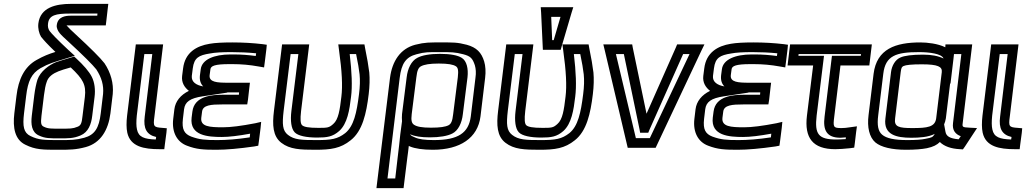

<svg xmlns="http://www.w3.org/2000/svg" viewBox="-20 -738 5296 991"><path d="M339 -607H501H526L529 -632L536 -693L539 -718H514H346C269 -718 188 -700 178 -617C175 -592 181 -566 193 -546H194C202 -535 225 -509 266 -470C231 -459 205 -449 168 -428C106 -393 75 -329 65 -243L54 -153C45 -78 57 -17 111 9C163 35 202 35 279 35C340 35 371 35 423 21C499 0 539 -66 550 -153L562 -253V-254C567 -307 552 -363 519 -412L518 -413C498 -439 448 -489 371 -560C349 -580 335 -594 328 -602C325 -605 324 -607 323 -607C325 -607 330 -607 339 -607ZM345 -657C318 -657 278 -652 273 -608C271 -595 278 -579 288 -567C296 -557 312 -542 334 -522C411 -451 458 -404 477 -380C505 -337 516 -297 512 -253L500 -153C491 -77 469 -42 415 -27C371 -15 346 -15 285 -15C208 -15 180 -15 137 -36C102 -53 96 -86 104 -153L115 -243C124 -320 143 -359 189 -386C233 -411 258 -417 320 -436L366 -450L334 -479C276 -533 245 -566 236 -578C228 -590 226 -601 228 -617C233 -660 269 -668 340 -668H483L482 -657H345ZM406 -140C402 -103 398 -91 381 -84C355 -73 340 -74 292 -74C244 -74 229 -73 206 -84C191 -91 190 -103 194 -140L207 -247C211 -277 215 -299 221 -315C229 -342 254 -359 282 -370C296 -376 317 -382 345 -390C377 -360 398 -336 408 -315C419 -293 422 -269 418 -237L406 -140ZM456 -140 468 -237C473 -276 468 -313 454 -341C440 -369 411 -402 373 -437L363 -446L350 -442C315 -432 287 -423 269 -417C234 -403 188 -370 173 -326C167 -306 161 -279 157 -247L144 -140C139 -97 143 -56 180 -39C213 -23 239 -24 286 -24C333 -24 358 -23 396 -39C436 -56 451 -97 456 -140Z M777 -136 819 -484 822 -509H797H706H681L678 -484L636 -141C632 -107 632 -76 637 -53C653 19 723 32 803 32H828L831 7L839 -53L841 -76L818 -78C773 -81 770 -85 777 -136ZM727 -136C719 -75 737 -42 786 -31L784 -18C725 -20 695 -30 687 -70C683 -88 683 -110 686 -141L725 -459H766L727 -136Z M1019 -131 1023 -162C1027 -196 1070 -199 1126 -199H1231H1256L1260 -224L1267 -286L1270 -311H1245H1157C1099 -311 1058 -314 1062 -350L1066 -380C1068 -398 1089 -407 1164 -407H1180C1226 -407 1270 -403 1314 -395L1343 -390L1347 -420L1355 -485L1357 -507L1336 -510C1286 -516 1233 -519 1179 -519C1130 -519 1090 -517 1062 -512C994 -501 935 -467 925 -385L920 -346C916 -312 932 -287 955 -269C912 -248 885 -215 880 -174L874 -124C866 -55 894 -5 945 14C994 33 1030 35 1097 35C1149 35 1215 29 1292 18L1313 14L1316 -7L1325 -78L1328 -109L1298 -102C1225 -88 1171 -81 1131 -81C1062 -81 1013 -84 1019 -131ZM1029 -292C993 -298 967 -315 970 -346L975 -385C982 -440 1006 -453 1064 -462C1090 -467 1125 -469 1173 -469C1217 -469 1260 -467 1302 -463L1300 -449C1263 -454 1225 -457 1186 -457H1170C1085 -457 1022 -431 1016 -380L1012 -350C1009 -323 1016 -305 1029 -292ZM969 -131C958 -37 1054 -31 1125 -31C1162 -31 1211 -37 1271 -48L1269 -29C1203 -19 1148 -15 1103 -15C1038 -15 1011 -17 967 -33C931 -47 918 -70 924 -124L930 -174C935 -212 960 -231 1027 -241L1153 -260V-261H1214L1213 -249H1133C1074 -249 983 -243 973 -162L969 -131Z M1608 35C1688 35 1738 28 1790 -14C1851 -62 1871 -152 1883 -252C1888 -293 1889 -332 1886 -364C1882 -397 1875 -439 1864 -492L1861 -509H1842H1758H1726L1730 -478C1745 -372 1749 -294 1742 -239C1734 -171 1727 -121 1700 -98C1679 -79 1671 -78 1624 -78C1572 -78 1548 -83 1539 -92C1531 -100 1529 -121 1534 -165L1573 -484L1576 -509H1551H1461H1436L1433 -484L1394 -166C1385 -93 1388 -35 1432 -1C1476 33 1530 35 1608 35ZM1614 -15C1537 -15 1499 -16 1466 -42C1438 -64 1436 -97 1444 -166L1480 -459H1520L1484 -165C1478 -115 1483 -74 1501 -55C1518 -37 1561 -28 1617 -28C1668 -28 1697 -32 1731 -62C1773 -100 1784 -170 1792 -239C1799 -292 1796 -366 1785 -459H1818C1827 -416 1833 -381 1836 -354C1839 -324 1838 -291 1833 -252C1821 -155 1806 -87 1762 -51C1722 -20 1690 -15 1614 -15Z M2090 15C2092 16 2094 17 2096 18C2122 29 2163 35 2214 35C2355 35 2446 -26 2460 -137L2484 -336C2488 -368 2486 -398 2479 -421C2465 -467 2440 -493 2389 -507C2340 -520 2316 -519 2257 -519C2198 -519 2174 -520 2123 -507C2047 -487 2004 -423 1993 -336L1926 208L1923 233H1948H2038H2063L2066 208L2083 71C2085 61 2087 38 2090 15ZM2319 -149C2315 -112 2308 -99 2296 -92C2279 -83 2251 -79 2204 -79C2158 -79 2132 -84 2117 -94C2105 -102 2101 -116 2105 -149L2129 -339C2133 -375 2140 -389 2153 -396C2170 -405 2198 -410 2245 -410C2293 -410 2319 -405 2333 -396C2344 -389 2347 -375 2343 -339L2319 -149ZM2369 -149 2393 -339C2398 -384 2389 -423 2364 -439C2343 -453 2303 -460 2251 -460C2200 -460 2158 -453 2133 -439C2103 -423 2084 -384 2079 -339L2055 -149C2054 -136 2054 -124 2055 -112L2046 -44C2044 -23 2036 50 2033 71L2020 183H1980L2043 -336C2052 -410 2075 -444 2130 -458C2174 -470 2191 -469 2251 -469C2310 -469 2328 -469 2371 -458C2409 -448 2419 -437 2431 -401C2436 -383 2438 -363 2434 -336L2410 -137C2399 -52 2345 -15 2220 -15C2173 -15 2142 -19 2121 -29C2104 -36 2099 -40 2097 -45C2120 -34 2155 -29 2198 -29C2249 -29 2290 -36 2315 -49C2345 -64 2364 -103 2369 -149Z M2765 35C2845 35 2895 28 2947 -14C3008 -62 3028 -152 3040 -252C3045 -293 3046 -332 3043 -364C3039 -397 3032 -439 3021 -492L3018 -509H2999H2915H2883L2887 -478C2902 -372 2906 -294 2899 -239C2891 -171 2884 -121 2857 -98C2836 -79 2828 -78 2781 -78C2729 -78 2705 -83 2696 -92C2688 -100 2686 -121 2691 -165L2730 -484L2733 -509H2708H2618H2593L2590 -484L2551 -166C2542 -93 2545 -35 2589 -1C2633 33 2687 35 2765 35ZM2771 -15C2694 -15 2656 -16 2623 -42C2595 -64 2593 -97 2601 -166L2637 -459H2677L2641 -165C2635 -115 2640 -74 2658 -55C2675 -37 2718 -28 2774 -28C2825 -28 2854 -32 2888 -62C2930 -100 2941 -170 2949 -239C2956 -292 2953 -366 2942 -459H2975C2984 -416 2990 -381 2993 -354C2996 -324 2995 -291 2990 -252C2978 -155 2963 -87 2919 -51C2879 -20 2847 -15 2771 -15ZM2880 -502 2930 -672 2939 -701H2909H2801H2771L2773 -672L2781 -502L2782 -481H2803H2853H2874L2880 -502ZM2838 -531H2830L2825 -651H2873L2838 -531Z M3580 -509H3493H3475L3468 -492L3317 -151L3246 -492L3243 -509H3224H3129H3094L3102 -476L3216 8L3220 25H3238H3346H3364L3372 8L3600 -476L3616 -509H3580ZM3539 -459 3334 -25H3262L3159 -459H3200L3281 -70L3284 -53H3303H3308H3326L3333 -70L3506 -459H3539Z M3709 -131 3713 -162C3717 -196 3760 -199 3816 -199H3921H3946L3950 -224L3957 -286L3960 -311H3935H3847C3789 -311 3748 -314 3752 -350L3756 -380C3758 -398 3779 -407 3854 -407H3870C3916 -407 3960 -403 4004 -395L4033 -390L4037 -420L4045 -485L4047 -507L4026 -510C3976 -516 3923 -519 3869 -519C3820 -519 3780 -517 3752 -512C3684 -501 3625 -467 3615 -385L3610 -346C3606 -312 3622 -287 3645 -269C3602 -248 3575 -215 3570 -174L3564 -124C3556 -55 3584 -5 3635 14C3684 33 3720 35 3787 35C3839 35 3905 29 3982 18L4003 14L4006 -7L4015 -78L4018 -109L3988 -102C3915 -88 3861 -81 3821 -81C3752 -81 3703 -84 3709 -131ZM3719 -292C3683 -298 3657 -315 3660 -346L3665 -385C3672 -440 3696 -453 3754 -462C3780 -467 3815 -469 3863 -469C3907 -469 3950 -467 3992 -463L3990 -449C3953 -454 3915 -457 3876 -457H3860C3775 -457 3712 -431 3706 -380L3702 -350C3699 -323 3706 -305 3719 -292ZM3659 -131C3648 -37 3744 -31 3815 -31C3852 -31 3901 -37 3961 -48L3959 -29C3893 -19 3838 -15 3793 -15C3728 -15 3701 -17 3657 -33C3621 -47 3608 -70 3614 -124L3620 -174C3625 -212 3650 -231 3717 -241L3843 -260V-261H3904L3903 -249H3823C3764 -249 3673 -243 3663 -162L3659 -131Z M4286 -136 4318 -400H4442H4467L4470 -425L4477 -484L4480 -509H4455H4083H4058L4055 -484L4048 -425L4045 -400H4070H4177L4145 -141C4131 -26 4175 32 4291 32C4312 32 4338 30 4367 27L4389 24L4392 2L4399 -57L4403 -86L4374 -82C4350 -78 4335 -77 4324 -77C4281 -77 4279 -81 4286 -136ZM4236 -136C4227 -67 4246 -27 4318 -27C4325 -27 4335 -28 4346 -29L4345 -20C4327 -19 4311 -18 4297 -18C4204 -18 4184 -45 4195 -141L4230 -425L4233 -450H4208H4101L4102 -459H4424L4423 -450H4299H4274L4271 -425L4236 -136Z M4949 -103 4995 -484 4998 -509H4973H4885H4860L4859 -494C4821 -513 4766 -519 4730 -519C4603 -519 4505 -486 4489 -357L4463 -144C4455 -81 4467 -30 4498 -3C4528 22 4584 35 4657 35C4702 35 4738 32 4764 27C4797 20 4816 10 4831 -5C4853 17 4889 30 4935 32L4950 33L4960 19L5000 -42L5023 -77L4984 -79C4948 -81 4946 -82 4949 -103ZM4689 -77C4619 -77 4594 -83 4600 -127L4629 -366C4632 -388 4634 -392 4643 -397C4656 -403 4686 -406 4738 -406C4821 -406 4844 -394 4841 -366L4812 -127C4806 -82 4766 -77 4689 -77ZM4853 -96C4857 -105 4860 -115 4862 -127L4884 -307H4886L4901 -432L4904 -459H4942L4899 -103C4894 -65 4912 -45 4939 -35L4928 -19C4882 -23 4864 -35 4860 -58L4853 -96ZM4683 -27C4726 -27 4771 -30 4805 -47C4794 -29 4789 -28 4759 -22C4737 -17 4706 -15 4663 -15C4596 -15 4555 -24 4533 -43C4513 -60 4506 -90 4513 -144L4539 -357C4550 -451 4605 -469 4724 -469C4776 -469 4841 -461 4850 -436C4824 -449 4788 -456 4744 -456C4689 -456 4648 -451 4627 -441C4601 -430 4583 -399 4579 -366L4550 -127C4539 -42 4607 -27 4683 -27Z M5192 -136 5234 -484 5237 -509H5212H5121H5096L5093 -484L5051 -141C5047 -107 5047 -76 5052 -53C5068 19 5138 32 5218 32H5243L5246 7L5254 -53L5256 -76L5233 -78C5188 -81 5185 -85 5192 -136ZM5142 -136C5134 -75 5152 -42 5201 -31L5199 -18C5140 -20 5110 -30 5102 -70C5098 -88 5098 -110 5101 -141L5140 -459H5181L5142 -136Z"/></svg>

Font: Gamestation Text Outline
Style: Italic
Weight: 400
Designer: Jonas Hecksher
Foundry: Jonas Hecksher, Playtypeª, e-types AS
Version: Version 1.003